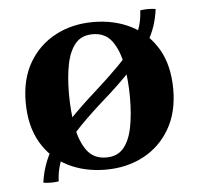

<svg xmlns="http://www.w3.org/2000/svg" viewBox="-44 -547 659 635"><g transform="rotate(-5 285.0 -230.0)"><path d="M444 -500Q470 -504 495 -500Q488 -441 458.5 -392Q429 -343 388 -300.5Q347 -258 302 -218.5Q257 -179 217.5 -139Q178 -99 153 -55.5Q128 -12 126 40Q101 44 75 40Q83 -19 112 -68Q141 -117 182 -159.5Q223 -202 268 -242Q313 -282 352.5 -321.5Q392 -361 417 -405Q442 -449 444 -500ZM280 -435Q243 -435 222.5 -410.5Q202 -386 193.5 -343.5Q185 -301 185 -245Q185 -188 194 -137.5Q203 -87 225.5 -56Q248 -25 290 -25L285 15Q215 15 159.5 -13Q104 -41 72 -96Q40 -151 40 -230Q40 -307 72 -361.5Q104 -416 159.5 -445.5Q215 -475 285 -475ZM290 -25Q327 -25 347.5 -49.5Q368 -74 376.5 -117Q385 -160 385 -215Q385 -273 376 -323Q367 -373 344.5 -404Q322 -435 280 -435L285 -475Q355 -475 410.5 -447Q466 -419 498 -364.5Q530 -310 530 -230Q530 -154 498 -99Q466 -44 410.5 -14.5Q355 15 285 15Z"/></g></svg>

Font: Poltawski Nowy
Style: Bold
Weight: 700
Designer: Adam Pótawski, Mateusz Machalski, Borys Kosmynka, Ania Wieluska
Foundry: Capitalics.wtf
Version: Version 1.001;gftools[0.9.25]